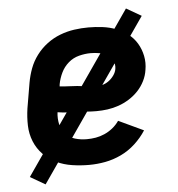

<svg xmlns="http://www.w3.org/2000/svg" viewBox="-49 -636 698 751"><g transform="rotate(-5 300.0 -260.0)"><path d="M276 8Q243 8 210 3Q177 -2 148.5 -15.5Q120 -29 98 -51.5Q76 -74 64 -103.5Q52 -133 51 -166Q50 -199 55 -233L72 -333Q77 -361 87 -388Q97 -415 115 -439Q133 -463 157 -481Q181 -499 208.5 -509.5Q236 -520 264 -524Q292 -528 320 -528Q348 -528 375.5 -524.5Q403 -521 428 -511.5Q453 -502 474 -486Q495 -470 508.5 -447.5Q522 -425 527.5 -398Q533 -371 528 -343Q525 -321 514.5 -300Q504 -279 488 -262Q472 -245 452 -232.5Q432 -220 410.5 -212.5Q389 -205 367 -202Q345 -199 323 -199Q304 -199 285 -200.5Q266 -202 247 -202.5Q228 -203 209 -204Q190 -205 171 -208Q168 -184 173 -161Q178 -138 193 -122Q208 -106 230 -99.5Q252 -93 276 -93Q294 -93 311.5 -96Q329 -99 346 -106.5Q363 -114 378 -126Q393 -138 404 -154L502 -108Q484 -80 458.5 -56.5Q433 -33 402.5 -18.5Q372 -4 340 2Q308 8 276 8ZM325 -295Q339 -295 353 -298.5Q367 -302 379 -310.5Q391 -319 400 -331.5Q409 -344 411 -357Q414 -375 406 -390Q398 -405 384.5 -413Q371 -421 354 -424Q337 -427 320 -427Q298 -427 274.5 -421Q251 -415 232.5 -399Q214 -383 203.5 -361Q193 -339 189 -317L188 -308Q205 -306 222.5 -305.5Q240 -305 257 -303.5Q274 -302 291 -298.5Q308 -295 325 -295ZM100 69 41 35 473 -589 532 -555Z"/></g></svg>

Font: Iosevka SS04 Extended
Style: Bold Italic
Weight: 700
Width: 7
Italic angle: -9°
Monospace: yes
Designer: Belleve Invis
Foundry: Belleve Invis
Version: Version 19.0.0; ttfautohint (v1.8.4)